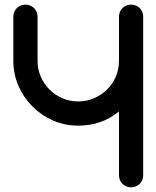

<svg xmlns="http://www.w3.org/2000/svg" viewBox="-20 -801 665 821"><path d="M592.3 -51.8Q592.3 -40.5 588.4 -31.2Q584.5 -22 577.4 -14.9Q570.3 -7.8 560.8 -3.9Q551.3 0 540.5 0Q529.3 0 520 -3.9Q510.7 -7.8 503.7 -14.9Q496.6 -22 492.7 -31.2Q488.8 -40.5 488.8 -51.8V-324.7Q415.5 -263.7 314.5 -263.7Q257.3 -263.7 207 -285.6Q156.7 -307.6 118.9 -345.5Q81.1 -383.3 59.1 -433.6Q37.1 -483.9 37.1 -541V-729.5Q37.1 -740.2 41 -749.8Q44.9 -759.3 52 -766.4Q59.1 -773.4 68.4 -777.3Q77.6 -781.2 88.9 -781.2Q99.6 -781.2 109.1 -777.3Q118.7 -773.4 125.7 -766.4Q132.8 -759.3 136.7 -749.8Q140.6 -740.2 140.6 -729.5V-541Q140.6 -504.9 154.3 -473.4Q168 -441.9 191.7 -418.2Q215.3 -394.5 246.8 -380.9Q278.3 -367.2 314.5 -367.2Q350.1 -367.2 381.8 -380.9Q413.6 -394.5 437.5 -418Q461.4 -441.4 475.1 -473.1Q488.8 -504.9 488.8 -541V-729.5Q488.8 -740.2 492.7 -749.8Q496.6 -759.3 503.7 -766.4Q510.7 -773.4 520 -777.3Q529.3 -781.2 540.5 -781.2Q551.3 -781.2 560.8 -777.3Q570.3 -773.4 577.4 -766.4Q584.5 -759.3 588.4 -749.8Q592.3 -740.2 592.3 -729.5Z"/></svg>

Font: Comfortaa
Style: Bold
Weight: 700
Designer: Johan Aakerlund
Foundry: Johan Aakerlund
Version: Version 2.001; ttfautohint (v1.4.1)